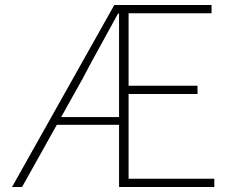

<svg xmlns="http://www.w3.org/2000/svg" viewBox="-20 -746 925 766"><path d="M28 0 436 -726H824V-693H493V-404H768V-371H493V-33H835V0H455V-692H451Q417 -629 380.5 -563.5Q344 -498 309 -431L68 0ZM190 -248V-279H487V-248Z"/></svg>

Font: Noto Sans SC Thin Thin
Style: Regular
Weight: 250
Version: Version 2.004-H2;hotconv 1.0.118;makeotfexe 2.5.65603